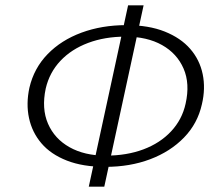

<svg xmlns="http://www.w3.org/2000/svg" viewBox="-20 -688 814 718"><path d="M374 -64Q290 -64 230 -87.5Q170 -111 135 -152Q100 -193 88.5 -246.5Q77 -300 90 -360Q107 -433 158 -485.5Q209 -538 285 -566Q361 -594 452 -594Q536 -594 596 -570Q656 -546 691.5 -505Q727 -464 738 -410.5Q749 -357 735 -298Q719 -226 668 -173.5Q617 -121 541.5 -92.5Q466 -64 374 -64ZM375 -106Q454 -106 516.5 -129.5Q579 -153 620 -197Q661 -241 674 -300Q691 -375 666.5 -431.5Q642 -488 586 -519.5Q530 -551 449 -551Q372 -551 309.5 -527.5Q247 -504 206 -460.5Q165 -417 151 -357Q135 -282 159.5 -225.5Q184 -169 240 -137.5Q296 -106 375 -106ZM312 10 459 -668H517L370 10Z"/></svg>

Font: Ysabeau Infant Light
Style: Italic
Weight: 300
Italic angle: -12°
Designer: Christian Thalmann (Catharsis Fonts)
Version: Version 2.001;gftools[0.9.30]; featfreeze: ss01,ss02,lnum